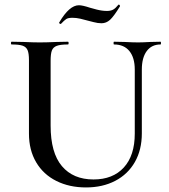

<svg xmlns="http://www.w3.org/2000/svg" viewBox="-20 -808 741 842"><path d="M480 -613Q478 -613 478 -619Q478 -625 480 -625L526 -624Q564 -622 586 -622Q604 -622 640 -624L684 -625Q686 -625 686 -619Q686 -613 684 -613Q645 -613 623.5 -584Q602 -555 602 -503V-223Q602 -151 571.5 -97.5Q541 -44 485.5 -15Q430 14 357 14Q284 14 227 -14.5Q170 -43 138.5 -96.5Q107 -150 107 -222V-544Q107 -574 101 -588Q95 -602 79.5 -607.5Q64 -613 31 -613Q28 -613 28 -619Q28 -625 31 -625L83 -624Q127 -622 154 -622Q184 -622 228 -624L278 -625Q281 -625 281 -619Q281 -613 278 -613Q245 -613 229 -607Q213 -601 207.5 -586.5Q202 -572 202 -542V-257Q202 -138 251.5 -79.5Q301 -21 390 -21Q475 -21 523 -73.5Q571 -126 571 -222V-503Q571 -555 547.5 -584Q524 -613 480 -613ZM499 -787 501 -788Q503 -788 505 -785Q507 -782 506 -780Q479 -736 462.5 -721Q446 -706 425 -706Q409 -706 390.5 -711Q372 -716 367 -717Q350 -722 332 -726Q314 -730 298 -730Q279 -730 270.5 -724.5Q262 -719 247 -703H246Q243 -703 240.5 -705.5Q238 -708 240 -710Q284 -785 326 -785Q342 -785 375 -774Q381 -772 404.5 -766Q428 -760 449 -760Q466 -760 476.5 -766Q487 -772 499 -787Z"/></svg>

Font: Cormorant Garamond SemiBold
Style: Regular
Weight: 600
Designer: Christian Thalmann (Catharsis Fonts)
Foundry: Catharsis Fonts
Version: Version 4.000